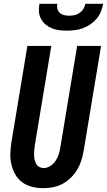

<svg xmlns="http://www.w3.org/2000/svg" viewBox="-20 -975 559 1003"><path d="M207 8Q176 8 147.5 1Q119 -6 96.5 -22.5Q74 -39 60 -63.5Q46 -88 39.5 -116Q33 -144 34 -174Q35 -204 40 -234L123 -735H248L162 -217Q160 -204 159 -191.5Q158 -179 158 -166.5Q158 -154 160.5 -142Q163 -130 168.5 -119.5Q174 -109 185 -103Q196 -97 208 -97Q226 -97 243 -108Q260 -119 270.5 -135Q281 -151 286.5 -168.5Q292 -186 295 -204L383 -735H508L417 -187Q413 -162 405 -137Q397 -112 383.5 -89Q370 -66 350 -46.5Q330 -27 306.5 -14.5Q283 -2 257.5 3Q232 8 207 8ZM329 -815Q308 -815 288 -817.5Q268 -820 250 -827.5Q232 -835 217.5 -847.5Q203 -860 194 -877Q185 -894 183.5 -914Q182 -934 186 -955H279Q277 -941 280 -928.5Q283 -916 292.5 -907.5Q302 -899 315 -896Q328 -893 342 -893Q356 -893 370 -896Q384 -899 396 -907.5Q408 -916 415.5 -928.5Q423 -941 426 -955H519Q515 -934 507 -914Q499 -894 484.5 -877Q470 -860 451.5 -847.5Q433 -835 412.5 -827.5Q392 -820 371 -817.5Q350 -815 329 -815Z"/></svg>

Font: Iosevka SS04 Extrabold
Style: Italic
Weight: 800
Italic angle: -9°
Monospace: yes
Designer: Belleve Invis
Foundry: Belleve Invis
Version: Version 19.0.0; ttfautohint (v1.8.4)